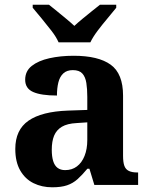

<svg xmlns="http://www.w3.org/2000/svg" viewBox="-20 -786 639 816"><path d="M202 10Q158 10 122.5 -7.5Q87 -25 66 -61.4Q45 -97.7 45 -153Q45 -234 101 -273Q157 -312 269 -316L351 -318.8V-374Q351 -407.6 347 -433.3Q343 -459 330 -473.5Q317 -488 289.5 -488Q264 -488 249 -474Q234 -460 228 -435.5Q222 -411 222 -380Q155 -380 121 -395Q87 -410 87 -447Q87 -483.8 115 -505.9Q143 -528 189.9 -538.5Q236.8 -549 292.8 -549Q398 -549 450.5 -511Q503 -473 503 -379.4V-124.1Q503 -96.6 508.5 -81.3Q514 -66 527.7 -59.5Q541.4 -53 563 -53H567V0H381L360 -69H351.4Q329 -42 309.5 -24.5Q290 -7 265 1.5Q240 10 202 10ZM256.8 -63Q286 -63 306.8 -78.7Q327.7 -94.3 339.3 -123.3Q351 -152.3 351 -191V-266L306 -263Q266 -261 242.9 -247.3Q219.9 -233.5 209.9 -209.3Q200 -185.1 200 -149.4Q200 -121 206 -101.5Q212 -82 224.8 -72.5Q237.6 -63 256.8 -63ZM229 -606Q219 -629 198.5 -655.5Q178 -682 156.5 -708Q135 -734 119 -753V-766H188Q202 -755 221.5 -739Q241 -723 261 -706.5Q281 -690 296 -676Q311 -690 331 -706.5Q351 -723 371 -739Q391 -755 405 -766H474V-753Q459 -734 437 -708Q415 -682 395 -655.5Q375 -629 364 -606Z"/></svg>

Font: Noto Serif Tamil
Style: Regular
Weight: 400
Designer: Indian Type Foundry, Tom Grace, and the Monotype Design Team
Foundry: Monotype Imaging Inc.
Version: Version 2.003